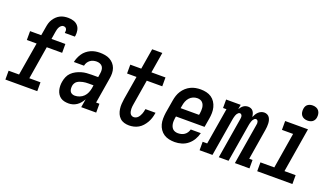

<svg xmlns="http://www.w3.org/2000/svg" viewBox="-66 -1271 3131 1794"><g transform="rotate(20 1500.0 -373.5)"><path d="M23 0V-88H127L182 -416H85V-504H196L211 -592Q214 -612 220 -631.5Q226 -651 237.5 -669Q249 -687 264.5 -702Q280 -717 299 -726.5Q318 -736 338 -739.5Q358 -743 378 -743Q406 -743 432 -735Q458 -727 475 -708Q492 -689 497 -662Q502 -635 498 -608Q497 -606 496.5 -603.5Q496 -601 496 -599H396Q396 -600 396 -601Q396 -602 396 -603Q398 -612 397.5 -621.5Q397 -631 393 -639Q389 -647 381 -651Q373 -655 363 -655Q351 -655 340.5 -646Q330 -637 324 -625.5Q318 -614 315 -602Q312 -590 310 -578L298 -504H436V-416H283L229 -88H340V0Z M653 8Q653 8 653 8Q653 8 653 8Q631 8 610.5 3.5Q590 -1 573.5 -12.5Q557 -24 546 -41.5Q535 -59 530 -78.5Q525 -98 524.5 -120Q524 -142 528 -163Q532 -188 542.5 -212.5Q553 -237 572 -255.5Q591 -274 615 -286.5Q639 -299 664.5 -306.5Q690 -314 715 -316Q740 -318 765 -318H830L836 -357Q839 -374 837.5 -392Q836 -410 827 -423.5Q818 -437 801.5 -443.5Q785 -450 768 -450Q751 -450 734.5 -445.5Q718 -441 704 -430.5Q690 -420 681 -405Q672 -390 669 -373H568Q573 -396 582 -417.5Q591 -439 604.5 -459Q618 -479 637 -494.5Q656 -510 678 -520Q700 -530 722.5 -534Q745 -538 768 -538Q794 -538 820 -533.5Q846 -529 867.5 -517.5Q889 -506 905.5 -487.5Q922 -469 930.5 -445.5Q939 -422 939.5 -395.5Q940 -369 935 -342L893 -88H926V0H777L791 -83Q780 -64 766 -46.5Q752 -29 733.5 -16.5Q715 -4 694.5 2Q674 8 653 8ZM683 -80Q706 -80 729.5 -89Q753 -98 770.5 -115.5Q788 -133 797.5 -156Q807 -179 811 -202L815 -231H765Q751 -231 737.5 -230Q724 -229 710.5 -226Q697 -223 683.5 -218.5Q670 -214 658 -206Q646 -198 638.5 -185Q631 -172 629 -159Q627 -145 628 -130.5Q629 -116 635.5 -104Q642 -92 655 -86Q668 -80 683 -80Z M1254 8Q1228 8 1204.5 1Q1181 -6 1163.5 -22.5Q1146 -39 1136.5 -61Q1127 -83 1123.5 -107.5Q1120 -132 1121.5 -157.5Q1123 -183 1127 -208L1166 -442H1072V-530H1181L1215 -735H1316L1282 -530H1422V-442H1268L1227 -194Q1225 -182 1223.5 -170Q1222 -158 1222.5 -146Q1223 -134 1225 -123Q1227 -112 1232 -102Q1237 -92 1247 -86Q1257 -80 1268 -80Q1280 -80 1291 -85Q1302 -90 1310 -98.5Q1318 -107 1324 -117.5Q1330 -128 1334.5 -139Q1339 -150 1341.5 -161Q1344 -172 1346 -183Q1347 -184 1347 -185.5Q1347 -187 1347 -188H1448Q1447 -186 1446.5 -183.5Q1446 -181 1446 -179Q1442 -155 1434.5 -132Q1427 -109 1414.5 -87.5Q1402 -66 1385 -47Q1368 -28 1346.5 -15.5Q1325 -3 1301 2.5Q1277 8 1254 8Z M1708 8Q1679 8 1651 2Q1623 -4 1600 -19Q1577 -34 1561.5 -57Q1546 -80 1539 -106.5Q1532 -133 1532.5 -162.5Q1533 -192 1537 -221L1559 -351Q1563 -376 1571 -400.5Q1579 -425 1593.5 -447.5Q1608 -470 1628 -488Q1648 -506 1672 -517.5Q1696 -529 1721 -533.5Q1746 -538 1771 -538Q1800 -538 1828 -531.5Q1856 -525 1878 -510Q1900 -495 1915 -472Q1930 -449 1937 -422Q1944 -395 1943.5 -366Q1943 -337 1938 -309L1923 -221H1639L1636 -207Q1634 -192 1633 -177.5Q1632 -163 1634 -148.5Q1636 -134 1641.5 -121Q1647 -108 1656.5 -98.5Q1666 -89 1680 -84.5Q1694 -80 1708 -80Q1725 -80 1741.5 -84Q1758 -88 1772.5 -98Q1787 -108 1796.5 -123Q1806 -138 1810 -154H1910Q1902 -120 1884 -89Q1866 -58 1838 -35Q1810 -12 1776 -2Q1742 8 1708 8ZM1836 -309 1839 -323Q1841 -338 1842 -352.5Q1843 -367 1841.5 -381Q1840 -395 1835 -408Q1830 -421 1820.5 -431Q1811 -441 1797.5 -445.5Q1784 -450 1769 -450Q1748 -450 1727.5 -441.5Q1707 -433 1692 -416Q1677 -399 1669 -378.5Q1661 -358 1658 -337L1653 -309Z M1954 0V-84H1999L2059 -446H2025V-530H2170L2162 -484Q2169 -495 2177 -505Q2185 -515 2195.5 -523Q2206 -531 2218.5 -534.5Q2231 -538 2243 -538Q2258 -538 2271.5 -532Q2285 -526 2293 -514.5Q2301 -503 2305 -489Q2309 -475 2311 -460Q2317 -475 2325.5 -489Q2334 -503 2346 -514.5Q2358 -526 2373 -532Q2388 -538 2403 -538Q2419 -538 2433 -531Q2447 -524 2455 -511.5Q2463 -499 2467 -484Q2471 -469 2471.5 -453Q2472 -437 2471 -421Q2470 -405 2467 -389L2417 -84H2450V0H2305L2372 -405Q2374 -413 2374 -421Q2374 -429 2371.5 -436.5Q2369 -444 2363.5 -449Q2358 -454 2350 -454Q2342 -454 2335 -448Q2328 -442 2323.5 -435Q2319 -428 2316 -420Q2313 -412 2311 -404.5Q2309 -397 2307 -389Q2305 -381 2304 -373L2242 0H2145L2212 -405Q2213 -413 2213.5 -421Q2214 -429 2211.5 -436.5Q2209 -444 2203.5 -449Q2198 -454 2190 -454Q2182 -454 2175 -448Q2168 -442 2163.5 -435Q2159 -428 2156 -420Q2153 -412 2151 -404.5Q2149 -397 2147 -389Q2145 -381 2144 -373L2082 0Z M2527 0V-88H2665L2723 -442H2612V-530H2839L2766 -88H2877V0ZM2806 -605Q2788 -605 2771.5 -611.5Q2755 -618 2745 -631.5Q2735 -645 2732.5 -662.5Q2730 -680 2733 -698Q2735 -711 2741 -722.5Q2747 -734 2758 -741.5Q2769 -749 2781.5 -752Q2794 -755 2806 -755Q2824 -755 2840.5 -748.5Q2857 -742 2867 -728.5Q2877 -715 2880 -697.5Q2883 -680 2880 -662Q2878 -649 2871.5 -637.5Q2865 -626 2854.5 -618.5Q2844 -611 2831.5 -608Q2819 -605 2806 -605Z"/></g></svg>

Font: Iosevka Slab Semibold Oblique
Style: Regular
Weight: 600
Italic angle: -9°
Monospace: yes
Designer: Belleve Invis
Foundry: Belleve Invis
Version: Version 11.1.1; ttfautohint (v1.8.3)